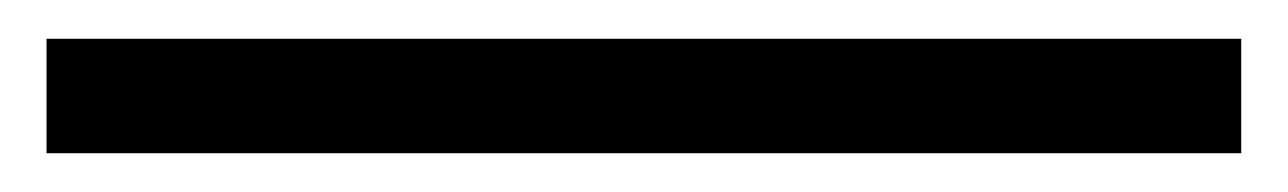

<svg xmlns="http://www.w3.org/2000/svg" viewBox="-20 -20 664 99"><path d="M4 59V0H620V59Z"/></svg>

Font: Sarpanch
Style: Bold
Weight: 700
Designer: Manushi Parikh (Devanagari and Latin), Jyotish Sonowal (Devanagari)
Foundry: Indian Type Foundry
Version: Version 2.004;PS 1.0;hotconv 1.0.78;makeotf.lib2.5.61930; tt